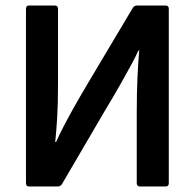

<svg xmlns="http://www.w3.org/2000/svg" viewBox="-20 -675 705 695"><path d="M85 0Q74 0 74 -12V-643Q74 -655 85 -655H178Q190 -655 190 -643V-375Q190 -297 187 -249.5Q184 -202 180 -161H183Q195 -188 210 -217Q225 -246 246 -283.5Q267 -321 299 -375L461 -647Q467 -655 475 -655H580Q591 -655 591 -643V-12Q591 0 580 0H487Q475 0 475 -12V-268Q475 -334 477.5 -392Q480 -450 484 -492H481Q469 -466 454 -438.5Q439 -411 416.5 -371Q394 -331 356 -268L204 -8Q198 0 190 0Z"/></svg>

Font: Sofia Sans
Style: Bold
Weight: 700
Designer: Botio Nikoltchev, Ani Petrova
Foundry: lettersoup
Version: Version 4.100; ttfautohint (v1.8.4.7-5d5b)